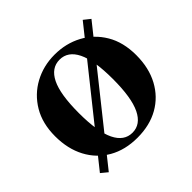

<svg xmlns="http://www.w3.org/2000/svg" viewBox="-155 -748 948 948"><g transform="rotate(-45 318.5 -274.5)"><path d="M572 -559 97 37 63 9 538 -586ZM318 17Q232 17 168.5 -19.5Q105 -56 70 -122Q35 -188 35 -276Q35 -365 73 -429Q111 -493 175.5 -528Q240 -563 318 -563Q397 -563 461.5 -528.5Q526 -494 564 -430Q602 -366 602 -276Q602 -187 566.5 -121Q531 -55 467.5 -19Q404 17 318 17ZM318 -18Q376 -18 406.5 -81Q437 -144 437 -274Q437 -405 406.5 -466.5Q376 -528 318 -528Q260 -528 229.5 -466.5Q199 -405 199 -274Q199 -143 229.5 -80.5Q260 -18 318 -18Z"/></g></svg>

Font: Noto Serif TC ExtraLight Black
Style: Regular
Weight: 900
Version: Version 2.003-H1;hotconv 1.1.1;makeotfexe 2.6.0